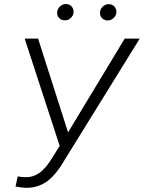

<svg xmlns="http://www.w3.org/2000/svg" viewBox="-20 -898 697 930"><path d="M55.2 0ZM309.6 -256.8 584 -710.9H656.7L292 -121.6Q249 -47.4 204.3 -17.1Q159.7 13.2 103 11.7Q81.5 10.7 55.2 5.4L65.9 -43.5Q85.4 -39.6 106 -39.6Q141.1 -39.6 170.9 -60.3Q200.7 -81.1 233.9 -134.8L269 -191.4L99.6 -710.9H164.6ZM256.8 -838.4Q257.8 -855 270.5 -866.7Q283.2 -878.4 298.3 -878.4Q315.4 -878.9 326.4 -867.2Q337.4 -855.5 336.4 -838.4Q335.4 -823.2 323.2 -811.3Q311 -799.3 294.4 -799.3Q277.8 -799.3 266.8 -810.3Q255.9 -821.3 256.8 -838.4ZM464.4 -837.9Q465.3 -854.5 478 -866.2Q490.7 -877.9 505.9 -877.9Q522.9 -878.4 533.9 -866.7Q544.9 -855 543.5 -837.9Q542.5 -821.8 530.3 -810.5Q518.1 -799.3 502 -798.8Q485.4 -798.8 474.4 -809.8Q463.4 -820.8 464.4 -837.9Z"/></svg>

Font: Roboto Light
Style: Italic
Weight: 300
Italic angle: -12°
Designer: Google
Version: Version 2.134; 2016; ttfautohint (v1.6)